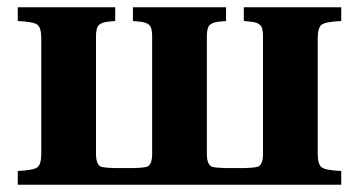

<svg xmlns="http://www.w3.org/2000/svg" viewBox="-20 -510 991 530"><path d="M29 0V-38Q72 -40 83 -48Q94 -56 94 -87V-403Q94 -434 83 -442Q72 -450 29 -452V-490H298V-452L277 -450Q260 -448 252.5 -440.5Q245 -433 245 -410V-85Q245 -69 249 -60.5Q253 -52 258.5 -50Q264 -48 277 -47L298 -46H347L368 -47Q381 -48 386.5 -50Q392 -52 396 -60.5Q400 -69 400 -85V-410Q400 -433 392.5 -440.5Q385 -448 368 -450L347 -452V-490H604V-452L583 -450Q566 -448 558.5 -440.5Q551 -433 551 -410V-85Q551 -69 555 -60.5Q559 -52 564.5 -50Q570 -48 583 -47L604 -46H653L674 -47Q687 -48 692.5 -50Q698 -52 702 -60.5Q706 -69 706 -85V-410Q706 -433 698.5 -440.5Q691 -448 674 -450L653 -452V-490H922V-452Q879 -450 868 -442Q857 -434 857 -403V-87Q857 -56 868 -48Q879 -40 922 -38V0Z"/></svg>

Font: Heuristica
Style: Bold
Weight: 700
Version: Version 1.0.2